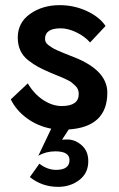

<svg xmlns="http://www.w3.org/2000/svg" viewBox="-20 -490 464 746"><path d="M88 -166Q113 -124 148.5 -101Q184 -78 220 -78Q286 -78 286 -125Q286 -134 283 -142Q280 -150 272.5 -157Q265 -164 259 -169Q253 -174 240.5 -180Q228 -186 221 -189Q214 -192 197.5 -198.5Q181 -205 175 -208Q147 -220 128.5 -230Q110 -240 89.5 -256Q69 -272 59 -294Q49 -316 49 -344Q49 -402 97 -436Q145 -470 212 -470Q268 -470 317.5 -447Q367 -424 390 -389L330 -325Q309 -349 276.5 -364.5Q244 -380 216 -380Q155 -380 155 -339Q155 -332 158 -326Q161 -320 168.5 -314.5Q176 -309 183 -304.5Q190 -300 202.5 -294.5Q215 -289 223.5 -285.5Q232 -282 247 -276Q262 -270 270 -267Q397 -216 397 -130Q397 3 247 13L221 53Q228 52 242 52Q272 52 297.5 74.5Q323 97 323 136Q323 183 288 209.5Q253 236 206 236Q143 236 96 198L133 146Q164 170 198 170Q250 170 250 132Q250 98 195 98Q159 98 129 115L179 10Q126 0 84 -31Q42 -62 22 -104Z"/></svg>

Font: Renner* Medium
Style: Medium
Weight: 500
Version: Version 003.000 ; ttfautohint (v0.97) -l 8 -r 50 -G 200 -x 1